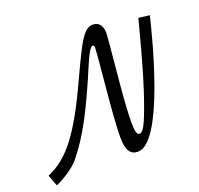

<svg xmlns="http://www.w3.org/2000/svg" viewBox="-131 -789 986 952"><g transform="rotate(-20 362.0 -313.0)"><path d="M676 -611C610 -357 581 -269 559 -207C522 -102 504 -69 486 -69C471 -69 466 -86 466 -140C466 -177 471 -258 477 -323C500 -564 501 -586 501 -597C501 -634 482 -657 452 -657C426 -657 407 -642 381 -600C374 -588 362 -573 291 -419C178 -173 99 -74 -10 -28L12 31C51 15 110 -22 138 -56C221 -158 275 -271 339 -416C354 -450 395 -559 415 -559C420 -559 424 -554 424 -547C422 -481 389 -198 389 -87C389 -16 408 12 448 12C581 12 707 -492 734 -604Z"/></g></svg>

Font: Marck Script
Style: Regular
Weight: 400
Designer: Denis Masharov, Marck Fogel
Foundry: Denis Masharov
Version: Version 1.002